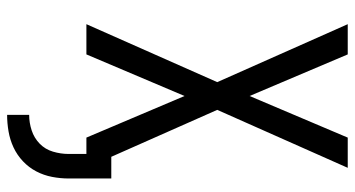

<svg xmlns="http://www.w3.org/2000/svg" viewBox="-249 -526 998 540"><g transform="rotate(90 250.0 -256.0)"><path d="M303 223V161Q325 161 346.5 154Q368 147 384 131.5Q400 116 406.5 94Q413 72 413 50V0H367L250 -276L133 0H48L211 -368L48 -735H133L250 -459L367 -735H452L289 -368L421 -70H482V50Q482 73 477.5 96.5Q473 120 462 141Q451 162 433.5 178.5Q416 195 394.5 205Q373 215 349.5 219Q326 223 303 223Z"/></g></svg>

Font: Huly
Style: Regular
Weight: 400
Designer: Belleve Invis
Foundry: Belleve Invis
Version: Version 33.2.5; ttfautohint (v1.8.4)